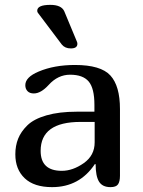

<svg xmlns="http://www.w3.org/2000/svg" viewBox="-20 -769 586 789"><path d="M136 -716Q133 -719 133 -725Q133 -749 187 -749Q232 -749 244 -723L296 -598Q298 -594 298 -589Q298 -570 271 -570Q247 -570 234 -586ZM370 -95Q307 0 194 0Q120 0 81.5 -36.5Q43 -73 43 -135Q43 -170 54.5 -199Q66 -228 92.5 -254Q119 -280 171 -295Q223 -310 295 -310H368V-338Q368 -406 344.5 -434Q321 -462 268 -462Q218 -462 180 -420Q148 -385 119 -385Q102 -385 93 -394.5Q84 -404 84 -419Q84 -452 139 -475Q203 -502 288 -502Q394 -502 433.5 -459Q473 -416 473 -321V-47Q473 -23 465 -11.5Q457 0 434 0Q401 0 387 -22.5Q373 -45 373 -94ZM311 -268Q147 -268 147 -149Q147 -67 234 -67Q279 -67 324 -98.5Q369 -130 369 -184V-268Z"/></svg>

Font: Marmelad
Style: Regular
Weight: 400
Designer: Manvel Shmavonyan
Foundry: Cyreal
Version: Version 1.001;PS 001.001;hotconv 1.0.88;makeotf.lib2.5.64775